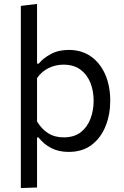

<svg xmlns="http://www.w3.org/2000/svg" viewBox="-20 -762 632 977"><path d="M86 195V-732L168.5 -742V-438.5H177.5Q198.5 -465 237.8 -486.5Q277 -508 329.5 -508Q396.5 -508 443.8 -474Q491 -440 516 -381.8Q541 -323.5 541 -249.5Q541 -180 517.5 -120.8Q494 -61.5 447 -25.2Q400 11 329 11Q279.5 11 241.5 -8.2Q203.5 -27.5 176 -62.5H168.5V192ZM304 -63Q357.5 -63 391 -89.2Q424.5 -115.5 440.5 -158Q456.5 -200.5 456.5 -249Q456.5 -299.5 439.8 -341.2Q423 -383 389 -408Q355 -433 302.5 -433Q263 -433 227.5 -415.8Q192 -398.5 168.5 -364.5V-144Q191 -106 224.5 -84.5Q258 -63 304 -63Z"/></svg>

Font: Heraclito
Style: Regular
Weight: 400
Designer: Kostas Bartsokas (font) & Cristiano Sobral (main changes)
Foundry: Kostas Bartsokas (font) & Cristiano Sobral (main changes)
Version: Version 1.00;July 8, 2020;FontCreator 13.0.0.2655 64-bit